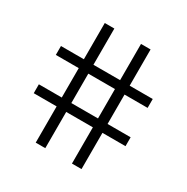

<svg xmlns="http://www.w3.org/2000/svg" viewBox="-160 -837 946 973"><g transform="rotate(30 312.5 -350.0)"><path d="M178 0H234V-212H390V0H446V-212H581V-264H446V-436H581V-488H446V-700H390V-488H234V-700H178V-488H44V-436H178V-264H44V-212H178ZM234 -264V-436H390V-264Z"/></g></svg>

Font: Meta Space Light
Style: Regular
Weight: 300
Designer: Meta Pool / Florian Karsten
Foundry: Meta Pool / Florian Karsten
Version: Version 2.000;Glyphs 3.1.1 (3137)